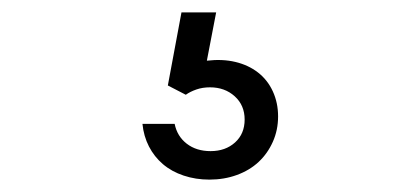

<svg xmlns="http://www.w3.org/2000/svg" viewBox="-20 -45 640 310"><path d="M262 155H210Q212 175 220.5 191.5Q229 208 243 220Q257 232 276.5 238.5Q296 245 318 245Q342 245 362.5 237.5Q383 230 397.5 216.5Q412 203 420.5 184Q429 165 429 143Q429 121 420.5 102.5Q412 84 396.5 72Q381 60 360 55Q339 50 314 53L329 -25H273L251 93L280 108Q287 103 297 99.5Q307 96 319 96Q343 96 359 110.5Q375 125 375 148Q375 171 359.5 185Q344 199 320 199Q297 199 281.5 187Q266 175 262 155Z"/></svg>

Font: CommitMonoV142 ExtLt
Style: Regular
Weight: 200
Monospace: yes
Designer: Eigil Nikolajsen
Foundry: Eigil Nikolajsen
Version: Version 1.142